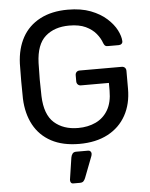

<svg xmlns="http://www.w3.org/2000/svg" viewBox="-61 -760 803 1026"><g transform="rotate(-5 340.5 -246.5)"><path d="M341.5 10Q252.7 10 191.3 -22.8Q129.9 -55.7 97.2 -115.9Q64.6 -176.1 61.4 -256.9Q60.4 -301.1 60.4 -350.7Q60.4 -400.4 61.4 -445Q64.6 -525.9 97.3 -585.2Q130.1 -644.5 192.1 -677.2Q254.1 -710 341.5 -710Q412.4 -710 464 -690.1Q515.6 -670.1 549.2 -639.5Q582.9 -608.9 599.6 -576.2Q616.2 -543.4 617.2 -517.9Q618.1 -508.9 612 -503.2Q605.9 -497.5 596.1 -497.5H536.8Q527.4 -497.5 522.9 -501.7Q518.4 -505.9 514.3 -515.8Q505.4 -541.9 484.9 -566.9Q464.4 -591.8 429.7 -608.3Q394.9 -624.7 341.5 -624.7Q262.2 -624.7 213.6 -581.8Q164.9 -538.9 161.3 -440Q158.3 -351.3 161.3 -261.9Q164.9 -162.4 214 -118.9Q263 -75.3 342.2 -75.3Q394.9 -75.3 436.6 -94.9Q478.4 -114.5 502.4 -155.3Q526.4 -196.1 526.4 -259.3V-300.9H376.2Q366 -300.9 359.6 -307.7Q353.2 -314.4 353.2 -324.6V-356.8Q353.2 -367.8 359.6 -374.2Q366 -380.6 376.2 -380.6H601.6Q612.6 -380.6 619 -374.2Q625.4 -367.8 625.4 -356.8V-260.9Q625.4 -179.1 591.5 -118.1Q557.7 -57.1 494 -23.5Q430.3 10 341.5 10ZM289.6 217.5Q281.4 217.5 277.3 211.4Q273.3 205.3 274.1 196.3L291.8 79.2Q293.8 66.9 300.3 58.4Q306.7 50 320.2 50H385.1Q392.4 50 396.9 55.3Q401.4 60.6 401.4 67.1Q401.4 75.2 397.9 83.1L355.1 194.4Q351.1 204.4 344.9 211Q338.6 217.5 325.9 217.5Z"/></g></svg>

Font: Rubik Light
Style: Regular
Weight: 300
Designer: Hubert and Fischer
Foundry: Hubert and Fischer
Version: Version 2.300;gftools[0.9.30]